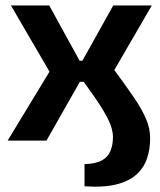

<svg xmlns="http://www.w3.org/2000/svg" viewBox="-20 -514 586 702"><path d="M289 167V86Q330 85 352.5 72.5Q375 60 384 37.5Q393 15 393 -13Q393 -43 374.5 -79.5Q356 -116 325.5 -159.5Q295 -203 259 -252L394 -494H535L398 -258Q440 -201 469 -158.5Q498 -116 513.5 -80.5Q529 -45 529 -8Q529 30 518 64Q507 98 480 123Q453 148 406.5 160Q360 172 289 167ZM8 0 161 -252 20 -494H160L293 -252L150 0ZM202 -215V-292H344V-215Z"/></svg>

Font: Exo 2
Style: Bold
Weight: 700
Designer: Natanael Gama
Foundry: Natanael Gama
Version: Version 2.010